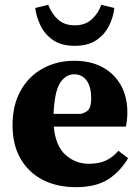

<svg xmlns="http://www.w3.org/2000/svg" viewBox="-20 -761 579 796"><path d="M288 -453Q252 -453 229 -417Q206 -381 202 -289H316Q342 -296 350 -310.5Q358 -325 358 -353Q358 -403 338.5 -428Q319 -453 288 -453ZM295 15Q217 15 158 -15Q99 -45 65.5 -102.5Q32 -160 32 -242Q32 -325 65.5 -385Q99 -445 157 -477Q215 -509 288 -509Q356 -509 405.5 -482Q455 -455 481.5 -407Q508 -359 508 -296Q508 -263 502 -236H203Q210 -157 251 -119.5Q292 -82 349 -82Q390 -82 419 -95.5Q448 -109 471 -136L511 -105Q478 -49 427.5 -17Q377 15 295 15ZM126 -728 180 -741Q194 -704 220.5 -680Q247 -656 290 -656Q333 -656 360 -680.5Q387 -705 400 -741L454 -728Q450 -690 432 -654Q414 -618 379.5 -594.5Q345 -571 290 -571Q235 -571 200.5 -594.5Q166 -618 148.5 -654Q131 -690 126 -728Z"/></svg>

Font: Source Serif 4 SmText
Style: Bold
Weight: 700
Designer: Frank Grießhammer
Foundry: Adobe
Version: Version 4.005;hotconv 1.1.0;makeotfexe 2.6.0